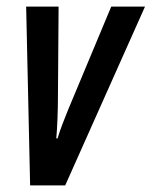

<svg xmlns="http://www.w3.org/2000/svg" viewBox="-20 -560 458 580"><path d="M71 0H177L418 -540H316L186 -229C175 -201 163 -173 154 -142H150C153 -172 155 -230 155 -263L157 -540H59Z"/></svg>

Font: Noto Sans UI Condensed Medium
Style: Italic
Weight: 500
Width: 3
Italic angle: -12°
Designer: Monotype Design Team
Foundry: Monotype Imaging Inc.
Version: Version 1.901